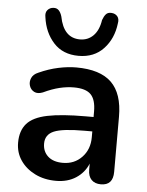

<svg xmlns="http://www.w3.org/2000/svg" viewBox="-54 -796 652 850"><g transform="rotate(5 272.0 -371.0)"><path d="M278 -550Q208 -550 167 -595Q126 -640 117 -708Q113 -728 123 -739.5Q133 -751 149 -752Q164 -753 173 -743.5Q182 -734 187 -717Q205 -623 278 -623Q313 -623 337 -647Q361 -671 368 -717Q374 -734 382.5 -743.5Q391 -753 407 -752Q424 -751 433.5 -739.5Q443 -728 439 -708Q431 -640 389 -595Q347 -550 278 -550ZM227 10Q174 10 133 -10.5Q92 -31 68.5 -65.5Q45 -100 45 -144Q45 -197 72.5 -228.5Q100 -260 163 -273Q226 -286 333 -286H368V-311Q368 -363 345.5 -386Q323 -409 270 -409Q239 -409 206 -401Q173 -393 135 -375Q112 -366 96.5 -374Q81 -382 75.5 -399Q70 -416 77.5 -433.5Q85 -451 107 -460Q151 -480 193.5 -489Q236 -498 273 -498Q379 -498 429.5 -449Q480 -400 480 -297V-52Q480 8 426 8Q399 8 384 -7.5Q369 -23 369 -52V-79Q352 -38 315 -14Q278 10 227 10ZM368 -222H334Q236 -222 198 -206Q160 -190 160 -150Q160 -115 183.5 -93.5Q207 -72 250 -72Q301 -72 334.5 -107Q368 -142 368 -196Z"/></g></svg>

Font: Chiron GoRound TC M
Style: Regular
Weight: 500
Designer: Ryoko NISHIZUKA 西塚涼子 (kana, bopomofo & ideographs); Paul D. Hunt (Latin, Greek & Cyrillic); Sandoll Communications 산돌커뮤니
Foundry: Adobe
Version: Version 1.000;hotconv 1.1.1;makeotfexe 2.6.0